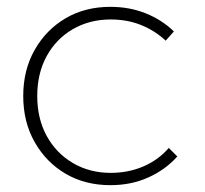

<svg xmlns="http://www.w3.org/2000/svg" viewBox="-20 -541 599 562"><path d="M465 -422Q434 -451 393.5 -467.5Q353 -484 304 -484Q242 -484 193 -455.5Q144 -427 116.5 -376.5Q89 -326 89 -260Q89 -194 116.5 -143.5Q144 -93 193 -64Q242 -35 304 -35Q356 -35 400 -54Q444 -73 474 -108L499 -83Q464 -44 414 -21.5Q364 1 303 1Q229 1 172 -32.5Q115 -66 81.5 -125Q48 -184 48 -260Q48 -336 81.5 -395Q115 -454 172 -487.5Q229 -521 303 -521Q359 -521 406.5 -502Q454 -483 489 -449Z"/></svg>

Font: Alexandria ExtraLight
Style: Regular
Weight: 250
Designer: Mohamed Gaber
Foundry: Kief Type Foundry
Version: Version 5.100